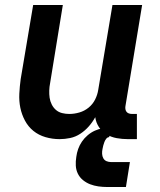

<svg xmlns="http://www.w3.org/2000/svg" viewBox="-20 -550 640 770"><path d="M219 8Q190 8 162.5 0Q135 -8 114 -25Q93 -42 80 -66.5Q67 -91 61.5 -118Q56 -145 57.5 -174.5Q59 -204 63 -233L113 -530H232L181 -217Q178 -202 177.5 -187Q177 -172 179 -158Q181 -144 187.5 -131Q194 -118 204.5 -109Q215 -100 229 -96.5Q243 -93 258 -93Q278 -93 298.5 -99Q319 -105 335.5 -118.5Q352 -132 361.5 -151Q371 -170 374 -190L431 -530H550L483 -124Q482 -118 483 -112Q484 -106 487.5 -101.5Q491 -97 497 -95Q503 -93 510 -93H529V8H493Q470 8 448 4Q426 0 407.5 -11Q389 -22 377 -40Q365 -58 362 -80Q351 -60 336 -43Q321 -26 302 -13.5Q283 -1 261.5 3.5Q240 8 219 8ZM410 200Q392 200 374.5 197.5Q357 195 341.5 189Q326 183 313 172.5Q300 162 292.5 147Q285 132 284 114.5Q283 97 286 79Q288 63 293.5 47.5Q299 32 308.5 18Q318 4 331.5 -7.5Q345 -19 360.5 -26Q376 -33 392 -35.5Q408 -38 424 -38L418 0Q411 0 406 6.5Q401 13 398.5 20Q396 27 394 34Q392 41 391 48Q389 57 389.5 67Q390 77 394.5 85Q399 93 407.5 96.5Q416 100 426 100H501L485 200Z"/></svg>

Font: Iosevka Curly Extended
Style: Bold Italic
Weight: 700
Width: 7
Italic angle: -9°
Monospace: yes
Designer: Belleve Invis
Foundry: Belleve Invis
Version: Version 11.1.0; ttfautohint (v1.8.3)